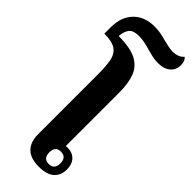

<svg xmlns="http://www.w3.org/2000/svg" viewBox="-354 -1051 1092 1092"><g transform="rotate(45 192.5 -505.0)"><path d="M247 10Q178 10 145.5 -23.5Q113 -57 113 -117V-602Q113 -663 105.5 -704.5Q98 -746 69 -767.5Q40 -789 -25 -789V-839Q-25 -924 22 -972Q69 -1020 148 -1020Q182 -1020 213.5 -1012.5Q245 -1005 273 -998Q301 -991 324 -991Q343 -991 360.5 -997.5Q378 -1004 391 -1019Q410 -1004 410 -970Q410 -931 382.5 -908.5Q355 -886 310 -886Q281 -886 250 -894Q219 -902 187 -910.5Q155 -919 123 -919Q80 -919 63 -899Q46 -879 42 -837Q137 -837 186.5 -810.5Q236 -784 254 -733.5Q272 -683 272 -611V-182Q281 -184 300 -182Q332 -178 351.5 -155Q371 -132 371 -92Q371 -44 340 -17Q309 10 247 10ZM275 -41Q320 -41 320 -90Q320 -140 275 -140Q231 -140 231 -90Q231 -41 275 -41Z"/></g></svg>

Font: Noto Serif Thai SemiCondensed ExtraBold
Style: Regular
Weight: 800
Width: 4
Designer: Monotype Design Team
Foundry: Monotype Imaging Inc.
Version: Version 2.002; ttfautohint (v1.8.4.7-5d5b)